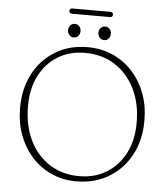

<svg xmlns="http://www.w3.org/2000/svg" viewBox="-61 -970 912 1043"><g transform="rotate(5 395.0 -449.0)"><path d="M392.5 -714.5Q467 -714.5 529.5 -686.8Q592 -659 637.8 -609Q683.5 -559 708.8 -491.5Q734 -424 734 -344Q734 -237 690.2 -155.8Q646.5 -74.5 569.5 -28.8Q492.5 17 392.5 17Q319.5 17 258 -10.8Q196.5 -38.5 151 -88.5Q105.5 -138.5 80.2 -206.2Q55 -274 55 -354Q55 -460.5 98.2 -541.8Q141.5 -623 217.5 -668.8Q293.5 -714.5 392.5 -714.5ZM693 -328.5Q693 -434.5 653.2 -514.2Q613.5 -594 543.2 -638.2Q473 -682.5 380.5 -682.5Q297 -682.5 233 -643.2Q169 -604 133 -533.5Q97 -463 97 -369.5Q97 -262 136.2 -181.8Q175.5 -101.5 245.2 -57Q315 -12.5 407 -12.5Q491 -12.5 555.5 -52Q620 -91.5 656.5 -162.5Q693 -233.5 693 -328.5ZM312 -760.5Q297 -760.5 287.5 -771.5Q278 -782.5 278 -797.5Q278 -813 287.5 -823.8Q297 -834.5 312 -834.5Q327 -834.5 336.5 -823.8Q346 -813 346 -797.5Q346 -782.5 336.5 -771.5Q327 -760.5 312 -760.5ZM477.5 -760.5Q462.5 -760.5 453 -771.5Q443.5 -782.5 443.5 -797.5Q443.5 -813 453 -823.8Q462.5 -834.5 477.5 -834.5Q492.5 -834.5 502 -823.8Q511.5 -813 511.5 -797.5Q511.5 -782.5 502 -771.5Q492.5 -760.5 477.5 -760.5ZM276 -902Q276 -916.5 292 -916.5H497.5Q513.5 -916.5 513.5 -902Q513.5 -888 497.5 -888H292Q276 -888 276 -902Z"/></g></svg>

Font: Fraunces 9pt S050 Thin
Style: Regular
Weight: 100
Version: Version 1.000; ttfautohint (v1.8.3)